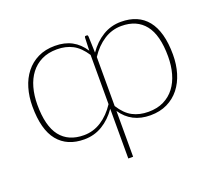

<svg xmlns="http://www.w3.org/2000/svg" viewBox="-115 -657 1120 993"><g transform="rotate(-20 445.5 -160.0)"><path d="M458.5 -100.5Q489 -52 526.8 -32.2Q564.5 -12.5 613.5 -12.5Q662 -12.5 698 -30.2Q734 -48 758 -79.5Q782 -111 794 -154Q806 -197 806 -247.5Q806 -365 761.2 -421.5Q716.5 -478 632 -478Q580 -478 535.8 -449.5Q491.5 -421 458.5 -370.5ZM432 -391.5Q401 -439 363.5 -458.8Q326 -478.5 277.5 -478.5Q229 -478.5 193 -460.8Q157 -443 133 -411.5Q109 -380 97 -337Q85 -294 85 -243.5Q85 -126 129.2 -69.5Q173.5 -13 258.5 -13Q310.5 -13 354.8 -41.5Q399 -70 432 -120.5ZM457.5 -395Q491 -443.5 536.5 -471.2Q582 -499 637.5 -499Q684.5 -499 720.8 -483.5Q757 -468 782 -437Q807 -406 820 -358.5Q833 -311 833 -247.5Q833 -193.5 819 -147Q805 -100.5 777.8 -66Q750.5 -31.5 710.2 -11.8Q670 8 617 8Q513 8 458.5 -73.5V178.5H432V-95Q399 -47 353.5 -19.5Q308 8 253 8Q159 8 108.5 -54Q58 -116 58 -243.5Q58 -297.5 71.8 -344Q85.5 -390.5 112.8 -425Q140 -459.5 180.2 -479.2Q220.5 -499 273.5 -499Q327 -499 366.2 -478Q405.5 -457 433 -414.5L435.5 -484Q436 -489.5 437.2 -491.2Q438.5 -493 442 -493H449Q454 -493 454.5 -483Z"/></g></svg>

Font: Lato ExtraLight
Style: Regular
Weight: 275
Designer: Lukasz Dziedzic with Adam Twardoch and Botio Nikoltchev
Foundry: tyPoland Lukasz Dziedzic
Version: Version 2.015; 2015-08-06; http://www.latofonts.com/